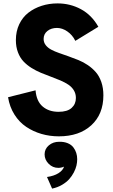

<svg xmlns="http://www.w3.org/2000/svg" viewBox="-20 -799 670 1139"><path d="M238.8 -567.9Q238.8 -547.4 251 -531.5Q263.2 -515.6 283.7 -504.6Q304.2 -493.7 330.8 -484.4Q357.4 -475.1 386.7 -464.8Q416 -454.6 445.3 -442.6Q474.6 -430.7 501.2 -412.6Q527.8 -394.5 548.3 -371.1Q568.8 -347.7 581.1 -312.5Q593.3 -277.3 593.3 -233.4Q593.3 -121.6 521.7 -55.9Q450.2 9.8 329.1 9.8Q275.4 9.8 226.3 -4.4Q177.2 -18.6 135.7 -46.4Q94.2 -74.2 65.7 -119.4Q37.1 -164.6 27.8 -222.2L190.9 -263.2Q196.3 -198.2 233.2 -167Q270 -135.7 327.6 -135.7Q379.4 -135.7 404.8 -158.7Q430.2 -181.6 430.2 -217.8Q430.2 -243.2 418 -263.2Q405.8 -283.2 385.3 -296.9Q364.7 -310.5 337.9 -322Q311 -333.5 281.5 -344.2Q252 -355 222.7 -367.2Q193.4 -379.4 166.5 -396.2Q139.6 -413.1 119.1 -434.8Q98.6 -456.5 86.4 -488.8Q74.2 -521 74.2 -561Q74.2 -613.3 94.2 -655.3Q114.3 -697.3 148.7 -723.9Q183.1 -750.5 227.3 -764.6Q271.5 -778.8 321.3 -778.8Q396.5 -778.8 460.2 -744.4Q523.9 -710 563.5 -640.1L426.8 -556.6Q409.7 -591.8 379.4 -612.5Q349.1 -633.3 317.9 -633.3Q283.7 -633.3 261.2 -615.2Q238.8 -597.2 238.8 -567.9ZM331.1 42Q359.9 41.5 381.3 50.3Q402.8 59.1 414.8 74.7Q426.8 90.3 432.4 108.2Q438 126 438 145.5Q438 163.6 433.6 182.9Q429.2 202.1 418 223.9Q406.7 245.6 390.4 263.9Q374 282.2 347.9 297.6Q321.8 313 289.1 319.8L258.8 251Q300.3 245.1 326.9 228.3Q353.5 211.4 359.9 189.5Q343.8 196.8 325.7 196.8Q292.5 196.8 268.6 172.6Q244.6 148.4 244.6 116.7Q244.6 84.5 269.8 63.2Q294.9 42 331.1 42Z"/></svg>

Font: Acari Sans Neue Black
Style: Regular
Weight: 900
Designer: Alfredo Marco Pradil
Foundry: Alfredo Marco Pradil
Version: Version 1.045;June 16, 2019;FontCreator 11.5.0.2425 64-bit; 